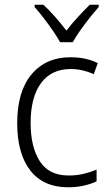

<svg xmlns="http://www.w3.org/2000/svg" viewBox="-20 -785 462 815"><path d="M270 10Q164 10 108.5 -61.5Q53 -133 53 -262Q53 -397 114 -469.5Q175 -542 279 -542Q313 -542 342.5 -535.5Q372 -529 395 -517L378 -470Q330 -492 280 -492Q198 -492 154 -432Q110 -372 110 -263Q110 -161 149 -100.5Q188 -40 272 -40Q305 -40 334.5 -47Q364 -54 390 -65V-15Q366 -4 335.5 3Q305 10 270 10ZM235 -606Q223 -628 204 -655.5Q185 -683 164.5 -709.5Q144 -736 127 -755V-765H164Q188 -743 214 -713.5Q240 -684 262 -655Q285 -685 310 -712Q335 -739 361 -765H399V-755Q381 -735 360 -708.5Q339 -682 320 -655Q301 -628 289 -606Z"/></svg>

Font: Noto Sans Gurmukhi UI SemiCondensed Light
Style: Regular
Weight: 300
Width: 4
Designer: Jelle Bosma - Monotype Design Team
Foundry: Monotype Imaging Inc.
Version: Version 2.004; ttfautohint (v1.8.4.7-5d5b)